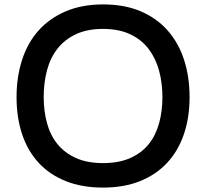

<svg xmlns="http://www.w3.org/2000/svg" viewBox="-20 -840 934 870"><path d="M839 -400Q839 -308 813.5 -232.5Q788 -157 738 -103Q688 -49 615 -19.5Q542 10 447 10Q351 10 277.5 -19.5Q204 -49 154.5 -103Q105 -157 80 -232.5Q55 -308 55 -400Q55 -491 80 -568.5Q105 -646 154.5 -701.5Q204 -757 277.5 -788.5Q351 -820 447 -820Q544 -820 617 -789Q690 -758 739.5 -702Q789 -646 814 -569Q839 -492 839 -400ZM716 -400Q716 -463 701 -519Q686 -575 654 -617.5Q622 -660 570.5 -684.5Q519 -709 447 -709Q375 -709 324 -685Q273 -661 240.5 -619.5Q208 -578 193 -521.5Q178 -465 178 -400Q178 -337 193 -282Q208 -227 240.5 -187Q273 -147 324 -124Q375 -101 447 -101Q519 -101 570.5 -124Q622 -147 654 -187Q686 -227 701 -282Q716 -337 716 -400Z"/></svg>

Font: TypoPRO Sinkin Sans
Style: 500 Medium
Weight: 500
Designer: Keith Bates
Foundry: K-Type
Version: Sinkin Sans (version 1.0)  by Keith Bates   •   © 2014   www